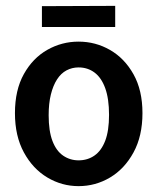

<svg xmlns="http://www.w3.org/2000/svg" viewBox="-20 -631 537 655"><path d="M248 4Q191 4 141.5 -25.5Q92 -55 61.5 -111Q31 -167 31 -245Q31 -324 61.5 -378.5Q92 -433 141.5 -461Q191 -489 248 -489Q306 -489 355.5 -460.5Q405 -432 435.5 -377.5Q466 -323 466 -245Q466 -167 435.5 -111Q405 -55 355.5 -25.5Q306 4 248 4ZM248 -84Q279 -84 302.5 -100.5Q326 -117 339 -151Q352 -185 352 -239Q352 -294 339 -330Q326 -366 302.5 -383.5Q279 -401 248 -401Q226 -401 207 -391Q188 -381 174.5 -360Q161 -339 153.5 -308.5Q146 -278 146 -238Q146 -184 159 -150Q172 -116 195.5 -100Q219 -84 248 -84ZM123 -539V-610L373 -611V-539Z"/></svg>

Font: Kreon Light SemiBold
Style: Regular
Weight: 600
Version: Version 2.002